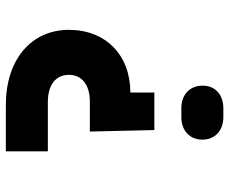

<svg xmlns="http://www.w3.org/2000/svg" viewBox="-82 -512 765 640"><g transform="rotate(90 300.0 -192.5)"><path d="M371 -415C416 -415 446 -443 446 -485C446 -527 416 -555 371 -555H342C296 -555 266 -528 266 -486C266 -443 296 -415 341 -415ZM485 170V30H320C264 30 230 4 230 -40C230 -84 264 -110 319 -110H419L414 -325H289V-245C164 -245 80 -163 80 -40C80 86 180 170 330 170Z"/></g></svg>

Font: Tekne LDO ExtraBold
Style: Regular
Weight: 800
Monospace: yes
Designer: Alessio Laiso, Mario Rullo, Paolo Rosset
Foundry: Alessio Laiso
Version: Version 1.000;hotconv 1.0.109;makeotfexe 2.5.65596